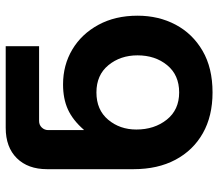

<svg xmlns="http://www.w3.org/2000/svg" viewBox="-66 -496 765 673"><g transform="rotate(90 316.5 -159.5)"><path d="M142 203V86H404Q418 86 427 76.5Q436 67 436 54V-71H435Q401 -32 363.5 -15Q326 2 276 2Q208 2 153.5 -30.5Q99 -63 67 -122Q35 -181 35 -259Q35 -333 66.5 -392.5Q98 -452 158 -487Q218 -522 304 -522Q387 -522 447 -488Q507 -454 540 -392Q573 -330 573 -245V58Q573 125 534.5 164Q496 203 428 203ZM304 -115Q365 -115 399.5 -156Q434 -197 434 -255Q434 -318 399.5 -361.5Q365 -405 304 -405Q243 -405 208.5 -363Q174 -321 174 -259Q174 -199 208.5 -157Q243 -115 304 -115Z"/></g></svg>

Font: MuseoModerno SemiBold
Style: Regular
Weight: 600
Designer: Pablo Cosgaya, Héctor Gatti, Marcela Romero, and the Authors of The MuseoModerno Project.
Foundry: Omnibus-Type Team
Version: Version 1.001